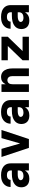

<svg xmlns="http://www.w3.org/2000/svg" viewBox="1512 -2080 576 3640"><g transform="rotate(-90 1800.0 -260.0)"><path d="M232 8H231Q200 8 169 0Q138 -8 114.5 -29Q91 -50 80 -80Q69 -110 69 -142Q69 -171 78 -199.5Q87 -228 106.5 -250Q126 -272 152 -286.5Q178 -301 206 -309Q234 -317 263.5 -320Q293 -323 322 -323H388V-346Q388 -363 381 -378Q374 -393 360.5 -402Q347 -411 331 -414Q315 -417 298 -417Q282 -417 266.5 -413.5Q251 -410 238 -401Q225 -392 217.5 -377.5Q210 -363 210 -347H75Q75 -374 83 -400Q91 -426 107 -448Q123 -470 145 -486Q167 -502 192.5 -511.5Q218 -521 244.5 -524.5Q271 -528 298 -528Q326 -528 353 -524.5Q380 -521 406 -512Q432 -503 454.5 -487.5Q477 -472 493 -449.5Q509 -427 516 -400.5Q523 -374 523 -346V0H388V-76Q377 -56 360 -39Q343 -22 322.5 -11.5Q302 -1 278.5 3.5Q255 8 232 8ZM287 -103Q305 -103 324 -107.5Q343 -112 358 -123Q373 -134 380.5 -152Q388 -170 388 -189V-212H322Q310 -212 298 -211.5Q286 -211 274 -209Q262 -207 250.5 -203.5Q239 -200 228.5 -194Q218 -188 211 -178Q204 -168 204 -156Q204 -142 212.5 -130.5Q221 -119 233 -113Q245 -107 259 -105Q273 -103 287 -103Z M816 0 644 -520H798L898 -173Q899 -172 899.5 -170Q900 -168 900 -167Q900 -168 900.5 -170Q901 -172 902 -173L1002 -520H1156L984 0Z M1432 8H1431Q1400 8 1369 0Q1338 -8 1314.5 -29Q1291 -50 1280 -80Q1269 -110 1269 -142Q1269 -171 1278 -199.5Q1287 -228 1306.5 -250Q1326 -272 1352 -286.5Q1378 -301 1406 -309Q1434 -317 1463.5 -320Q1493 -323 1522 -323H1588V-346Q1588 -363 1581 -378Q1574 -393 1560.5 -402Q1547 -411 1531 -414Q1515 -417 1498 -417Q1482 -417 1466.5 -413.5Q1451 -410 1438 -401Q1425 -392 1417.5 -377.5Q1410 -363 1410 -347H1275Q1275 -374 1283 -400Q1291 -426 1307 -448Q1323 -470 1345 -486Q1367 -502 1392.5 -511.5Q1418 -521 1444.5 -524.5Q1471 -528 1498 -528Q1526 -528 1553 -524.5Q1580 -521 1606 -512Q1632 -503 1654.5 -487.5Q1677 -472 1693 -449.5Q1709 -427 1716 -400.5Q1723 -374 1723 -346V0H1588V-76Q1577 -56 1560 -39Q1543 -22 1522.5 -11.5Q1502 -1 1478.5 3.5Q1455 8 1432 8ZM1487 -103Q1505 -103 1524 -107.5Q1543 -112 1558 -123Q1573 -134 1580.5 -152Q1588 -170 1588 -189V-212H1522Q1510 -212 1498 -211.5Q1486 -211 1474 -209Q1462 -207 1450.5 -203.5Q1439 -200 1428.5 -194Q1418 -188 1411 -178Q1404 -168 1404 -156Q1404 -142 1412.5 -130.5Q1421 -119 1433 -113Q1445 -107 1459 -105Q1473 -103 1487 -103Z M1877 0V-520H2023V-441Q2032 -460 2046 -477Q2060 -494 2078 -506Q2096 -518 2117.5 -523Q2139 -528 2160 -528Q2186 -528 2211 -520.5Q2236 -513 2256 -496.5Q2276 -480 2289 -458Q2302 -436 2310 -411.5Q2318 -387 2320.5 -361.5Q2323 -336 2323 -310V0H2177V-310Q2177 -328 2173.5 -345.5Q2170 -363 2160.5 -377.5Q2151 -392 2134.5 -400Q2118 -408 2100 -408Q2082 -408 2065.5 -400Q2049 -392 2039.5 -377.5Q2030 -363 2026.5 -345.5Q2023 -328 2023 -310V0Z M2477 0V-120L2748 -400H2477V-520H2923V-400L2652 -120H2923V0Z M3232 8H3231Q3200 8 3169 0Q3138 -8 3114.5 -29Q3091 -50 3080 -80Q3069 -110 3069 -142Q3069 -171 3078 -199.5Q3087 -228 3106.5 -250Q3126 -272 3152 -286.5Q3178 -301 3206 -309Q3234 -317 3263.5 -320Q3293 -323 3322 -323H3388V-346Q3388 -363 3381 -378Q3374 -393 3360.5 -402Q3347 -411 3331 -414Q3315 -417 3298 -417Q3282 -417 3266.5 -413.5Q3251 -410 3238 -401Q3225 -392 3217.5 -377.5Q3210 -363 3210 -347H3075Q3075 -374 3083 -400Q3091 -426 3107 -448Q3123 -470 3145 -486Q3167 -502 3192.5 -511.5Q3218 -521 3244.5 -524.5Q3271 -528 3298 -528Q3326 -528 3353 -524.5Q3380 -521 3406 -512Q3432 -503 3454.5 -487.5Q3477 -472 3493 -449.5Q3509 -427 3516 -400.5Q3523 -374 3523 -346V0H3388V-76Q3377 -56 3360 -39Q3343 -22 3322.5 -11.5Q3302 -1 3278.5 3.5Q3255 8 3232 8ZM3287 -103Q3305 -103 3324 -107.5Q3343 -112 3358 -123Q3373 -134 3380.5 -152Q3388 -170 3388 -189V-212H3322Q3310 -212 3298 -211.5Q3286 -211 3274 -209Q3262 -207 3250.5 -203.5Q3239 -200 3228.5 -194Q3218 -188 3211 -178Q3204 -168 3204 -156Q3204 -142 3212.5 -130.5Q3221 -119 3233 -113Q3245 -107 3259 -105Q3273 -103 3287 -103Z"/></g></svg>

Font: Iosevka Custom Heavy Extended
Style: Regular
Weight: 900
Width: 7
Monospace: yes
Designer: Belleve Invis
Foundry: Belleve Invis
Version: Version 11.2.4; ttfautohint (v1.8.4)